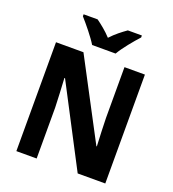

<svg xmlns="http://www.w3.org/2000/svg" viewBox="-163 -1059 1069 1183"><g transform="rotate(20 371.5 -467.0)"><path d="M295 -774H449C474 -818 529 -884 563 -921V-934H471C440 -912 404 -885 371 -849C339 -884 303 -912 273 -934H181V-921C215 -883 270 -816 295 -774ZM663 0V-714H529V-381C530 -324 533 -263 536 -197H533L260 -714H80V0H213V-334C211 -392 208 -456 204 -525H208L482 0Z"/></g></svg>

Font: Noto Sans Arabic UI SmCn
Style: Bold
Weight: 700
Width: 4
Designer: Monotype Design Team, Nadine Chahine and Nizar Qandah
Foundry: Monotype Imaging Inc.
Version: Version 2.010